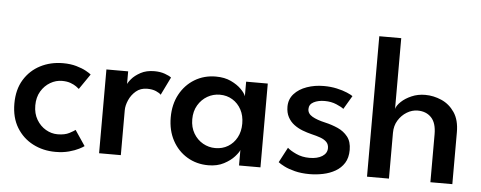

<svg xmlns="http://www.w3.org/2000/svg" viewBox="-48 -807 2349 937"><g transform="rotate(5 1126.5 -338.0)"><path d="M252 -74.5Q287.5 -74.5 309.8 -86.2Q332 -98 338.5 -103.5L389 -28.5Q383 -23.5 364 -13.8Q345 -4 315.8 4Q286.5 12 249.5 12Q188.5 12 138.8 -13.8Q89 -39.5 59.2 -88.2Q29.5 -137 29.5 -205.5Q29.5 -274.5 59.2 -323Q89 -371.5 138.8 -397Q188.5 -422.5 249.5 -422.5Q286 -422.5 314.8 -414.2Q343.5 -406 362.5 -395.5Q381.5 -385 388 -379L336.5 -304Q333 -307.5 322.2 -315.2Q311.5 -323 294 -329.5Q276.5 -336 252 -336Q222 -336 194.5 -320Q167 -304 149.5 -274.8Q132 -245.5 132 -205.5Q132 -165.5 149.5 -136Q167 -106.5 194.5 -90.5Q222 -74.5 252 -74.5Z M569 0H462.5V-410.5H569V-342H566.5Q570 -354.5 585.8 -373.2Q601.5 -392 629.5 -407.2Q657.5 -422.5 697 -422.5Q725.5 -422.5 748 -414.5Q770.5 -406.5 780 -398.5L737 -310.5Q730.5 -318.5 712.8 -326.2Q695 -334 669 -334Q636.5 -334 614.2 -315Q592 -296 580.5 -269.5Q569 -243 569 -220Z M1148 0V-76Q1144 -64 1125.2 -43Q1106.5 -22 1074.2 -5Q1042 12 998 12Q940.5 12 894.5 -15.5Q848.5 -43 822 -92Q795.5 -141 795.5 -205Q795.5 -269 822 -318Q848.5 -367 894.5 -394.8Q940.5 -422.5 998 -422.5Q1041 -422.5 1072.5 -407.5Q1104 -392.5 1123.2 -373Q1142.5 -353.5 1147 -339V-410.5H1253V0ZM901 -205Q901 -165.5 918.5 -136Q936 -106.5 964.2 -90.5Q992.5 -74.5 1025 -74.5Q1060 -74.5 1087.2 -91Q1114.5 -107.5 1130.2 -136.8Q1146 -166 1146 -205Q1146 -244 1130.2 -273.2Q1114.5 -302.5 1087.2 -319.2Q1060 -336 1025 -336Q992.5 -336 964.2 -319.8Q936 -303.5 918.5 -274Q901 -244.5 901 -205Z M1526.5 -422.5Q1561 -422.5 1590.5 -416Q1620 -409.5 1641 -400.5Q1662 -391.5 1670 -385.5L1631 -319.5Q1621 -328 1595.2 -339Q1569.5 -350 1537.5 -350Q1505.5 -350 1483.5 -338.5Q1461.5 -327 1461.5 -304Q1461.5 -281.5 1484.8 -268Q1508 -254.5 1548 -245.5Q1581 -238 1611 -224.8Q1641 -211.5 1660.2 -187.2Q1679.5 -163 1679.5 -122.5Q1679.5 -84 1663.2 -58.2Q1647 -32.5 1620 -17Q1593 -1.5 1560.2 5.2Q1527.5 12 1494.5 12Q1454 12 1422.2 4Q1390.5 -4 1369.5 -14.8Q1348.5 -25.5 1339.5 -33L1378.5 -107Q1391.5 -94.5 1421 -80.8Q1450.5 -67 1487 -67Q1526 -67 1549.5 -82Q1573 -97 1573 -122Q1573 -140.5 1561.8 -152Q1550.5 -163.5 1531 -170.5Q1511.5 -177.5 1487.5 -183Q1465 -188.5 1442.2 -197.2Q1419.5 -206 1400.5 -220.2Q1381.5 -234.5 1370 -256Q1358.5 -277.5 1358.5 -306.5Q1358.5 -343.5 1382 -369.5Q1405.5 -395.5 1444 -409Q1482.5 -422.5 1526.5 -422.5Z M2023.5 -422.5Q2064.5 -422.5 2103.5 -405.5Q2142.5 -388.5 2167.8 -351.2Q2193 -314 2193 -254.5V0H2085.5V-235Q2085.5 -290.5 2060.2 -316.8Q2035 -343 1993.5 -343Q1966 -343 1940.5 -327.5Q1915 -312 1898.8 -285.5Q1882.5 -259 1882.5 -224.5V0H1775V-688H1882.5V-341.5Q1887 -358.5 1906.8 -377.2Q1926.5 -396 1957 -409.2Q1987.5 -422.5 2023.5 -422.5Z"/></g></svg>

Font: League Spartan Medium
Style: Regular
Weight: 500
Foundry: The League of Moveable Type
Version: Version 2.002